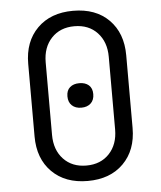

<svg xmlns="http://www.w3.org/2000/svg" viewBox="-53 -786 706 843"><g transform="rotate(-5 300.0 -365.0)"><path d="M300 10Q201 10 142.5 -48.5Q84 -107 84 -205V-525Q84 -623 142.5 -681.5Q201 -740 300 -740Q400 -740 458 -681.5Q516 -623 516 -525V-205Q516 -107 457.5 -48.5Q399 10 300 10ZM300 -58Q363 -58 401 -98.5Q439 -139 439 -205V-525Q439 -591 401 -631.5Q363 -672 300 -672Q237 -672 199 -631.5Q161 -591 161 -525V-205Q161 -139 199 -98.5Q237 -58 300 -58ZM300 -313Q274 -313 258.5 -327.5Q243 -342 243 -368Q243 -394 258.5 -407.5Q274 -421 300 -421Q326 -421 341.5 -407.5Q357 -394 357 -368Q357 -342 341.5 -327.5Q326 -313 300 -313Z"/></g></svg>

Font: Pitagon Sans Mono Light
Style: Regular
Weight: 300
Monospace: yes
Designer: Travis Tran
Foundry: Pitagon
Version: Version 1.001; ttfautohint (v1.8.4.7-5d5b);gftools[0.9.26]